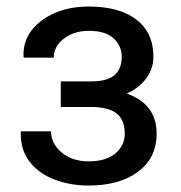

<svg xmlns="http://www.w3.org/2000/svg" viewBox="-20 -557 552 586"><path d="M251 9.3Q193.4 9.3 145.5 -9.3Q97.7 -27.8 69.8 -64.2Q42 -100.6 43.5 -153.3L44.4 -156.2H135.7Q135.7 -119.1 168 -91.8Q200.2 -64.5 251 -64.5Q303.2 -64.5 332 -88.6Q360.8 -112.8 360.8 -148.9Q360.8 -191.4 335.7 -210.9Q310.5 -230.5 257.3 -230.5H165.5V-308.6H257.3Q308.1 -308.6 329.8 -327.9Q351.6 -347.2 351.6 -383.8Q351.6 -417 326.7 -439.9Q301.8 -462.9 251 -462.9Q205.6 -462.9 174.8 -439Q144 -415 144 -380.9H52.7L51.8 -383.8Q49.8 -429.2 75.9 -463.6Q102.1 -498 147.9 -517.6Q193.8 -537.1 251 -537.1Q343.8 -537.1 396 -497.3Q448.2 -457.5 448.2 -383.8Q448.2 -348.1 426.8 -318.4Q405.3 -288.6 366.7 -271.5Q458 -239.3 458 -148.9Q458 -74.7 401.1 -32.7Q344.2 9.3 251 9.3Z"/></svg>

Font: Roboto Slab
Style: Regular
Weight: 400
Designer: Google
Version: Version 2.000; ttfautohint (v1.8.1.43-b0c9)